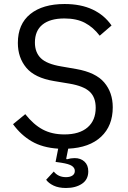

<svg xmlns="http://www.w3.org/2000/svg" viewBox="-20 -730 640 957"><path d="M210 166 248 125Q270 153 309 153Q329 153 341 145Q353 137 353 122Q353 107 338.5 97Q324 87 285 81L257 77L270 11Q192 6 138 -25.5Q84 -57 45 -111L106 -161Q147 -109 193 -84.5Q239 -60 301 -60Q376 -60 416.5 -95Q457 -130 457 -193Q457 -245 427 -273Q397 -301 327 -313L249 -326Q153 -342 111 -392.5Q69 -443 69 -516Q69 -610 131 -660Q193 -710 302 -710Q383 -710 441.5 -682.5Q500 -655 536 -603L477 -552Q445 -594 403.5 -616Q362 -638 301 -638Q230 -638 192 -607.5Q154 -577 154 -518Q154 -469 183.5 -440Q213 -411 285 -399L360 -386Q457 -369 499.5 -319Q542 -269 542 -195Q542 -103 484 -48.5Q426 6 320 11L310 61L313 64Q333 58 352 58Q382 58 401 75.5Q420 93 420 124Q420 165 388.5 186Q357 207 309 207Q272 207 247 195Q222 183 210 166Z"/></svg>

Font: iA Writer Mono V
Style: Regular
Weight: 400
Designer: Mike Abbink, Paul van der Laan, Pieter van Rosmalen
Foundry: Bold Monday
Version: Version 2.000